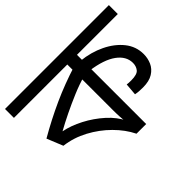

<svg xmlns="http://www.w3.org/2000/svg" viewBox="-137 -852 1081 1081"><g transform="rotate(-45 403.5 -311.0)"><path d="M817 -622V-551H492V-489V-473V0H415Q386 -59 334 -111Q282 -163 215.5 -198.5Q149 -234 76 -243L37 -339Q134 -395 231 -439Q328 -483 437 -517L415 -475V-551H-10V-622ZM415 -467 436 -438Q385 -424 330.5 -401Q276 -378 224.5 -353Q173 -328 130 -304Q186 -293 245.5 -262Q305 -231 354.5 -186.5Q404 -142 428 -90L420 -88Q418 -111 416.5 -134Q415 -157 415 -189ZM761 -288Q761 -255 748 -225.5Q735 -196 705 -177Q675 -158 625 -158Q609 -158 594.5 -159Q580 -160 566 -163L572 -235Q578 -234 586.5 -233.5Q595 -233 606 -233Q654 -233 668.5 -251.5Q683 -270 683 -296Q683 -349 631.5 -386.5Q580 -424 479 -438L482 -513Q559 -505 622 -474.5Q685 -444 723 -396.5Q761 -349 761 -288Z"/></g></svg>

Font: hexlbangla05
Style: Book
Weight: 400
Designer: Jelle Bosma - Monotype Design Team
Foundry: Monotype Imaging Inc.
Version: Version 2.003